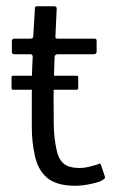

<svg xmlns="http://www.w3.org/2000/svg" viewBox="-20 -596 367 616"><path d="M22 -308Q19 -308 18 -309.5Q17 -311 17 -314V-347Q17 -350 18 -351.5Q19 -353 22 -353H225Q228 -353 229.5 -352Q231 -351 231 -347V-313Q231 -311 229.5 -309.5Q228 -308 225 -308ZM222 0Q160 0 130 -26.5Q100 -53 91 -101Q82 -143 82 -189.5Q82 -236 82 -285Q82 -319 82.5 -350Q83 -381 85 -413Q85 -422 77 -422H26Q22 -422 20 -424Q18 -426 18 -430V-464Q18 -468 20 -470Q22 -472 27 -472H78Q83 -472 85 -474.5Q87 -477 87 -484L92 -569Q92 -576 98 -576H154Q157 -576 159.5 -574Q162 -572 162 -569L158 -484Q157 -477 158.5 -474.5Q160 -472 165 -472H282Q287 -472 288.5 -470.5Q290 -469 290 -463V-431Q290 -427 288 -424.5Q286 -422 281 -422H165Q161 -422 158 -419.5Q155 -417 155 -411Q154 -379 153 -346Q152 -313 152 -279Q152 -238 152.5 -195.5Q153 -153 162 -113Q168 -85 184.5 -71Q201 -57 236 -57Q250 -57 264 -60.5Q278 -64 292 -68Q299 -72 301 -71Q303 -70 305 -64L316 -31Q318 -25 314.5 -22Q311 -19 301 -14Q290 -10 274.5 -6.5Q259 -3 245 -1.5Q231 0 222 0Z"/></svg>

Font: Glory
Style: Regular
Weight: 400
Designer: Robert Leuschke
Foundry: Robert Leuschke
Version: Version 1.011